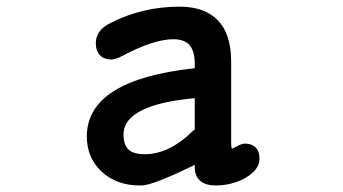

<svg xmlns="http://www.w3.org/2000/svg" viewBox="-20 -530 1040 582"><path d="M404.3 32.2Q333 32.2 288.1 -9.8Q243.2 -51.8 243.2 -116.2Q243.2 -288.1 570.3 -323.2V-336.9Q570.3 -377 552.7 -395.5Q536.1 -411.1 505.9 -411.1Q445.3 -411.1 348.6 -359.4Q329.1 -349.6 317.4 -349.6Q295.9 -349.6 283.2 -362.3Q270.5 -375 270.5 -399.4Q270.5 -438.5 314.5 -460Q411.1 -509.8 524.4 -509.8Q599.6 -509.8 639.6 -469.2Q679.7 -428.7 680.7 -346.7V-96.7Q680.7 -85.9 682.6 -79.1Q687.5 -81.1 695.3 -85Q711.9 -94.7 722.7 -94.7Q743.2 -94.7 754.9 -83Q766.6 -71.3 766.6 -48.8Q766.6 -26.4 747.1 -7.8Q727.5 10.7 697.3 21.5Q667 32.2 633.8 32.2Q590.8 32.2 576.2 4.9Q570.3 -7.8 570.3 -24.4V-30.3Q442.4 32.2 409.2 32.2Q406.2 32.2 404.3 32.2ZM354.5 -121.1Q354.5 -91.8 369.1 -77.1Q383.8 -62.5 418.9 -62.5Q494.1 -62.5 567.4 -135.7Q569.3 -136.7 570.3 -136.7V-232.4Q388.7 -215.8 359.4 -148.4Q354.5 -135.7 354.5 -121.1Z"/></svg>

Font: FakePearl
Style: SemiBold
Weight: 400
Version: Version 1.2